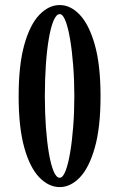

<svg xmlns="http://www.w3.org/2000/svg" viewBox="-20 -731 474 762"><path d="M217 11.5Q173.5 11.5 136.2 -26.8Q99 -65 76.5 -144.8Q54 -224.5 54 -349Q54 -473.5 76.5 -553.5Q99 -633.5 136.2 -672.2Q173.5 -711 217 -711Q260 -711 296.8 -672.2Q333.5 -633.5 356.2 -553.5Q379 -473.5 379 -349Q379 -224.5 356.2 -144.8Q333.5 -65 296.8 -26.8Q260 11.5 217 11.5ZM217 -25.5Q229.5 -25.5 240 -52.2Q250.5 -79 258.2 -124.5Q266 -170 270.5 -228Q275 -286 275 -349Q275 -412 270.5 -470.5Q266 -529 258.2 -575Q250.5 -621 240 -648Q229.5 -675 217 -675Q203.5 -675 192.5 -649Q181.5 -623 173.8 -577.5Q166 -532 162 -473.2Q158 -414.5 158 -349Q158 -284 162.2 -225.5Q166.5 -167 174.2 -122Q182 -77 192.8 -51.2Q203.5 -25.5 217 -25.5Z"/></svg>

Font: Imbue Thin 10pt SemiBold
Style: Regular
Weight: 600
Version: Version 1.102